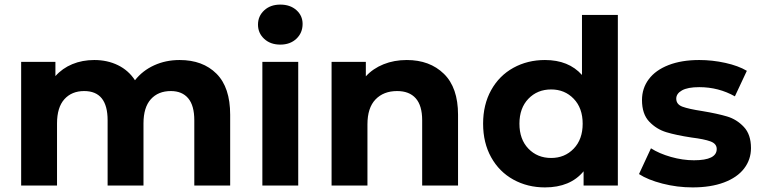

<svg xmlns="http://www.w3.org/2000/svg" viewBox="-20 -807 3310 835"><path d="M981 -308V0H825V-284Q825 -348 798.5 -379.5Q772 -411 723 -411Q668 -411 636 -375.5Q604 -340 604 -270V0H448V-284Q448 -411 346 -411Q292 -411 260 -375.5Q228 -340 228 -270V0H72V-538H221V-476Q251 -510 294.5 -528Q338 -546 390 -546Q447 -546 493 -523.5Q539 -501 567 -458Q600 -500 650.5 -523Q701 -546 761 -546Q862 -546 921.5 -486.5Q981 -427 981 -308Z M1121 -538H1277V0H1121ZM1102 -700Q1102 -737 1129 -762Q1156 -787 1199 -787Q1242 -787 1269 -763Q1296 -739 1296 -703Q1296 -664 1269 -638.5Q1242 -613 1199 -613Q1156 -613 1129 -638Q1102 -663 1102 -700Z M1972 -308V0H1816V-284Q1816 -348 1788 -379.5Q1760 -411 1707 -411Q1648 -411 1613 -374.5Q1578 -338 1578 -266V0H1422V-538H1571V-475Q1602 -509 1648 -527.5Q1694 -546 1749 -546Q1849 -546 1910.5 -486Q1972 -426 1972 -308Z M2667 -742V0H2518V-62Q2460 8 2350 8Q2274 8 2212.5 -26Q2151 -60 2116 -123Q2081 -186 2081 -269Q2081 -352 2116 -415Q2151 -478 2212.5 -512Q2274 -546 2350 -546Q2453 -546 2511 -481V-742ZM2514 -269Q2514 -337 2475 -377.5Q2436 -418 2377 -418Q2317 -418 2278 -377.5Q2239 -337 2239 -269Q2239 -201 2278 -160.5Q2317 -120 2377 -120Q2436 -120 2475 -160.5Q2514 -201 2514 -269Z M2759 -50 2811 -162Q2847 -139 2898 -124.5Q2949 -110 2998 -110Q3097 -110 3097 -159Q3097 -182 3070 -192Q3043 -202 2987 -209Q2921 -219 2878 -232Q2835 -245 2803.5 -278Q2772 -311 2772 -372Q2772 -423 2801.5 -462.5Q2831 -502 2887.5 -524Q2944 -546 3021 -546Q3078 -546 3134.5 -533.5Q3191 -521 3228 -499L3176 -388Q3105 -428 3021 -428Q2971 -428 2946 -414Q2921 -400 2921 -378Q2921 -353 2948 -343Q2975 -333 3034 -324Q3100 -313 3142 -300.5Q3184 -288 3215 -255Q3246 -222 3246 -163Q3246 -113 3216 -74Q3186 -35 3128.5 -13.5Q3071 8 2992 8Q2925 8 2861 -8.5Q2797 -25 2759 -50Z"/></svg>

Font: APTA Sans Regular
Style: Bold Italic
Weight: 700
Version: Version 7.200